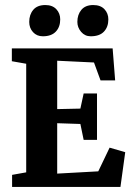

<svg xmlns="http://www.w3.org/2000/svg" viewBox="-20 -742 527 762"><path d="M150 -598Q126 -598 111 -614.5Q96 -631 96 -655Q96 -684 112 -703Q128 -722 160 -722Q188 -722 203.5 -705.5Q219 -689 219 -665Q219 -635 201.5 -616.5Q184 -598 150 -598ZM340 -598Q317 -598 302 -615.5Q287 -633 287 -655Q287 -684 303 -703Q319 -722 350 -722Q379 -722 394.5 -705.5Q410 -689 410 -665Q410 -635 392.5 -616.5Q375 -598 340 -598ZM28 0V-48L84 -58V-489L27 -499V-550H427L437 -423H379L353 -494L207 -501V-309L299 -311L312 -371H365V-187H312L299 -250L207 -253V-53L370 -62L415 -156L477 -138L458 0Z"/></svg>

Font: Aikya
Style: Bold
Weight: 700
Designer: Neelakash Kshetrimayum (Latin subset based on Merriweather by Eben Sorkin)
Foundry: Brand New Type
Version: Version 1.00 b005